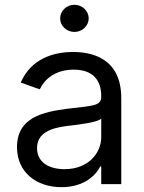

<svg xmlns="http://www.w3.org/2000/svg" viewBox="-20 -770 604 803"><path d="M237.2 12.8C332.4 12.8 382.1 -38.4 399.1 -73.9H403.4V0H487.2V-359.4C487.2 -532.7 355.1 -552.6 285.5 -552.6C203.1 -552.6 109.4 -524.1 66.8 -424.7L146.3 -396.3C164.8 -436.1 208.5 -478.7 288.4 -478.7C365.4 -478.7 403.4 -437.9 403.4 -367.9V-365.1C403.4 -324.6 362.2 -328.1 262.8 -315.3C161.6 -302.2 51.1 -279.8 51.1 -154.8C51.1 -48.3 133.5 12.8 237.2 12.8ZM250 -62.5C183.2 -62.5 134.9 -92.3 134.9 -150.6C134.9 -214.5 193.2 -234.4 258.5 -242.9C294 -247.2 389.2 -257.1 403.4 -274.1V-197.4C403.4 -129.3 349.4 -62.5 250 -62.5ZM291.2 -636.4C323.9 -636.4 350.9 -661.9 350.9 -693.2C350.9 -724.4 323.9 -750 291.2 -750C258.5 -750 231.5 -724.4 231.5 -693.2C231.5 -661.9 258.5 -636.4 291.2 -636.4Z"/></svg>

Font: Karasuma Gothic
Style: Regular
Weight: 400
Designer: Rasmus Andersson, Ryoko Nishizuka
Foundry: Genbu
Version: Version 1.00